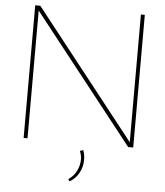

<svg xmlns="http://www.w3.org/2000/svg" viewBox="-61 -786 909 1056"><g transform="rotate(5 393.0 -258.0)"><path d="M695.3 0H667.5L111.8 -705.1V0H90.3V-732.4H118.2L673.8 -27.3V-732.4H695.3ZM362.3 215.8 354.5 204.1Q383.3 185.5 398.9 154.8Q414.6 124 414.6 91.3Q414.6 67.4 404.8 43.9L422.9 38.1Q432.1 63 432.1 91.3Q432.1 131.3 413.1 165Q394 198.7 362.3 215.8Z"/></g></svg>

Font: Kumbh Sans Thin
Style: Regular
Weight: 250
Version: Version 1.004